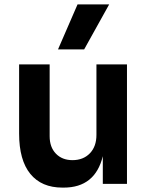

<svg xmlns="http://www.w3.org/2000/svg" viewBox="-20 -837 679 874"><path d="M67 -229V-544H206V-217Q206 -167 234.5 -137.5Q263 -108 310 -108Q359 -108 389 -139Q419 -170 419 -223V-544H558V0H448V-126Q413 17 270 17H264Q169 17 118 -45.5Q67 -108 67 -229ZM333 -817H477L363 -612H244Z"/></svg>

Font: Sora-SIA SemiBold
Style: Regular
Weight: 600
Designer: Jonathan Barnbrook, Julián Moncada
Foundry: Barnbrook Fonts
Version: Version 2.000